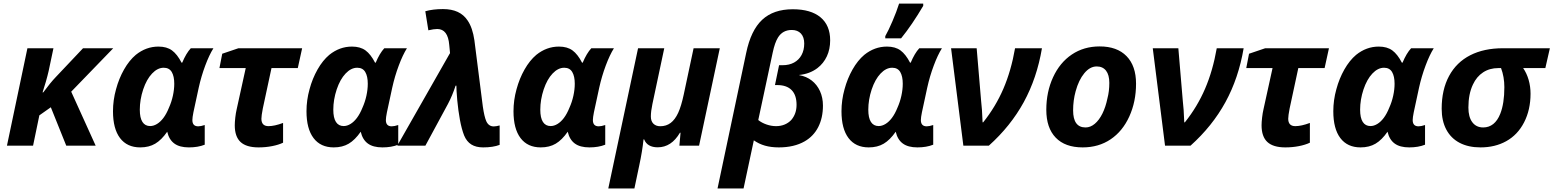

<svg xmlns="http://www.w3.org/2000/svg" viewBox="-20 -817 8714 1077"><path d="M133.8 -546.4H279.8L252.9 -418.9Q247.1 -393.1 237.3 -358.9Q227.5 -324.7 218.8 -298.8H222.7Q261.7 -352.1 293 -384.8L445.8 -546.4H615.2L379.4 -302.7L516.6 0H351.6L265.1 -215.3L200.7 -169.9L165.5 0H19Z M613.8 -192.9Q613.8 -255.4 630.9 -316.4Q647 -376.5 675.8 -427.2Q704.6 -478 741.7 -509.3Q799.3 -555.7 868.7 -555.7Q915.5 -555.7 944.8 -534.2Q974.1 -512.7 998.5 -465.3H1002Q1024.4 -518.6 1050.3 -546.4H1177.2Q1153.8 -509.3 1131.3 -449.2Q1108.9 -389.2 1094.7 -325.2L1064.9 -187Q1059.1 -157.7 1059.1 -143.6Q1059.1 -108.4 1091.8 -108.4Q1106.4 -108.4 1128.4 -115.7V-5.4Q1090.8 9.8 1039.6 9.8Q987.3 9.8 957.8 -12Q928.2 -33.7 918 -78.1Q885.7 -31.7 850.6 -11Q815.4 9.8 766.6 9.8Q692.9 9.8 653.3 -42.5Q613.8 -94.7 613.8 -192.9ZM896.5 -155.3Q914.1 -178.7 927.7 -212.9Q941.9 -244.1 949.7 -279.5Q957.5 -314.9 957.5 -347.2Q957.5 -389.2 943.4 -413.1Q929.2 -437 898.4 -437Q863.8 -437 833 -404.5Q802.2 -372.1 783.2 -315.4Q764.2 -257.8 764.2 -201.7Q764.2 -155.8 779.1 -132.8Q793.9 -109.9 822.3 -109.9Q841.3 -109.9 860.6 -121.6Q879.9 -133.3 896.5 -155.3Z M1296.9 -114.3Q1296.9 -131.8 1299.8 -157.5Q1302.7 -183.1 1307.6 -204.1L1358.4 -435.1H1210.9L1226.6 -515.6L1317.4 -546.4H1674.8L1650.4 -435.1H1502.9L1454.1 -208Q1446.3 -167.5 1446.3 -150.9Q1446.3 -109.4 1486.3 -109.4Q1519.5 -109.4 1567.9 -127.4V-16.6Q1542.5 -4.4 1506.1 2.7Q1469.7 9.8 1430.2 9.8Q1361.8 9.8 1329.3 -20.5Q1296.9 -50.8 1296.9 -114.3Z M1699.2 -192.9Q1699.2 -255.4 1716.3 -316.4Q1732.4 -376.5 1761.2 -427.2Q1790 -478 1827.1 -509.3Q1884.8 -555.7 1954.1 -555.7Q2001 -555.7 2030.3 -534.2Q2059.6 -512.7 2084 -465.3H2087.4Q2109.9 -518.6 2135.7 -546.4H2262.7Q2239.3 -509.3 2216.8 -449.2Q2194.3 -389.2 2180.2 -325.2L2150.4 -187Q2144.5 -157.7 2144.5 -143.6Q2144.5 -108.4 2177.2 -108.4Q2191.9 -108.4 2213.9 -115.7V-5.4Q2176.3 9.8 2125 9.8Q2072.8 9.8 2043.2 -12Q2013.7 -33.7 2003.4 -78.1Q1971.2 -31.7 1936 -11Q1900.9 9.8 1852.1 9.8Q1778.3 9.8 1738.8 -42.5Q1699.2 -94.7 1699.2 -192.9ZM1981.9 -155.3Q1999.5 -178.7 2013.2 -212.9Q2027.3 -244.1 2035.2 -279.5Q2043 -314.9 2043 -347.2Q2043 -389.2 2028.8 -413.1Q2014.6 -437 1983.9 -437Q1949.2 -437 1918.5 -404.5Q1887.7 -372.1 1868.7 -315.4Q1849.6 -257.8 1849.6 -201.7Q1849.6 -155.8 1864.5 -132.8Q1879.4 -109.9 1907.7 -109.9Q1926.8 -109.9 1946 -121.6Q1965.3 -133.3 1981.9 -155.3Z M2583.5 -57.1Q2569.3 -93.3 2559.8 -145.3Q2550.3 -197.3 2544.9 -254.9Q2539.6 -317.4 2540 -336.4H2535.6Q2517.1 -279.8 2492.7 -233.9L2366.2 0H2208.5L2500 -511.7L2504.4 -519L2500 -564.9Q2492.7 -654.3 2432.6 -654.3Q2413.6 -654.3 2382.8 -647L2365.7 -753.9Q2408.2 -766.1 2464.8 -766.1Q2513.2 -766.1 2547.4 -750.2Q2581.5 -734.4 2603 -702.1Q2630.9 -661.6 2641.1 -590.8L2688.5 -218.3Q2696.8 -162.1 2707.5 -137.7Q2720.7 -107.9 2749.5 -107.9Q2762.2 -107.9 2782.7 -113.3V-4.4Q2745.6 9.8 2689.9 9.8Q2649.9 9.8 2623.8 -6.6Q2597.7 -22.9 2583.5 -57.1Z M2860.4 -192.9Q2860.4 -255.4 2877.4 -316.4Q2893.6 -376.5 2922.4 -427.2Q2951.2 -478 2988.3 -509.3Q3045.9 -555.7 3115.2 -555.7Q3162.1 -555.7 3191.4 -534.2Q3220.7 -512.7 3245.1 -465.3H3248.5Q3271 -518.6 3296.9 -546.4H3423.8Q3400.4 -509.3 3377.9 -449.2Q3355.5 -389.2 3341.3 -325.2L3311.5 -187Q3305.7 -157.7 3305.7 -143.6Q3305.7 -108.4 3338.4 -108.4Q3353 -108.4 3375 -115.7V-5.4Q3337.4 9.8 3286.1 9.8Q3233.9 9.8 3204.3 -12Q3174.8 -33.7 3164.6 -78.1Q3132.3 -31.7 3097.2 -11Q3062 9.8 3013.2 9.8Q2939.5 9.8 2899.9 -42.5Q2860.4 -94.7 2860.4 -192.9ZM3143.1 -155.3Q3160.6 -178.7 3174.3 -212.9Q3188.5 -244.1 3196.3 -279.5Q3204.1 -314.9 3204.1 -347.2Q3204.1 -389.2 3189.9 -413.1Q3175.8 -437 3145 -437Q3110.4 -437 3079.6 -404.5Q3048.8 -372.1 3029.8 -315.4Q3010.7 -257.8 3010.7 -201.7Q3010.7 -155.8 3025.6 -132.8Q3040.5 -109.9 3068.8 -109.9Q3087.9 -109.9 3107.2 -121.6Q3126.5 -133.3 3143.1 -155.3Z M3559.1 -546.4H3706.1L3639.6 -233.4Q3630.9 -192.4 3630.9 -163.6Q3630.9 -137.2 3645.3 -123Q3659.7 -108.9 3683.6 -108.9Q3717.3 -108.9 3741.9 -127.4Q3766.6 -146 3784.2 -184.1Q3801.3 -221.2 3815.4 -287.1L3870.6 -546.4H4017.6L3901.4 0H3791L3797.4 -72.3H3793.9Q3746.1 9.3 3669.4 9.3Q3640.1 9.3 3620.8 -2Q3601.6 -13.2 3593.3 -35.2H3589.8Q3583 31.7 3565.9 110.4L3538.6 240.2H3392.1Z M4426.8 -765.1Q4528.3 -765.1 4582.5 -720Q4636.7 -674.8 4636.7 -590.8Q4636.7 -541 4618.2 -501.2Q4599.6 -461.4 4565.4 -435.1Q4522 -402.3 4462.9 -396.5V-395.5Q4502.9 -388.7 4533 -365.5Q4563 -342.3 4579.6 -305.9Q4596.2 -269.5 4596.2 -224.6Q4596.2 -155.8 4569.8 -104.2Q4543.5 -52.7 4493.2 -23.9Q4434.1 9.8 4348.6 9.8Q4305.2 9.8 4271 0Q4236.8 -9.8 4208.5 -29.8L4150.9 240.2H4004.9L4165.5 -519.5Q4191.9 -647 4255.4 -706.1Q4318.8 -765.1 4426.8 -765.1ZM4418.5 -144Q4448.2 -178.7 4448.2 -229Q4448.2 -283.7 4420.4 -311.8Q4392.6 -339.8 4339.8 -339.8H4327.1L4350.1 -451.2H4369.6Q4406.7 -451.2 4434.1 -466.1Q4461.4 -481 4476.3 -508.5Q4491.2 -536.1 4491.2 -572.8Q4491.2 -608.9 4472.7 -628.9Q4454.1 -648.9 4421.4 -648.9Q4370.6 -648.9 4344.2 -606.9Q4326.2 -578.1 4314.5 -522.5L4233.4 -143.6Q4252.9 -127.9 4279.8 -118.7Q4306.6 -109.4 4333.5 -109.4Q4359.4 -109.4 4381.1 -118.4Q4402.8 -127.4 4418.5 -144Z M4700.2 -192.9Q4700.2 -255.4 4717.3 -316.4Q4733.4 -376.5 4762.2 -427.2Q4791 -478 4828.1 -509.3Q4885.7 -555.7 4955.1 -555.7Q5002 -555.7 5031.2 -534.2Q5060.5 -512.7 5085 -465.3H5088.4Q5110.8 -518.6 5136.7 -546.4H5263.7Q5240.2 -509.3 5217.8 -449.2Q5195.3 -389.2 5181.2 -325.2L5151.4 -187Q5145.5 -157.7 5145.5 -143.6Q5145.5 -108.4 5178.2 -108.4Q5192.9 -108.4 5214.8 -115.7V-5.4Q5177.2 9.8 5126 9.8Q5073.7 9.8 5044.2 -12Q5014.6 -33.7 5004.4 -78.1Q4972.2 -31.7 4937 -11Q4901.9 9.8 4853 9.8Q4779.3 9.8 4739.7 -42.5Q4700.2 -94.7 4700.2 -192.9ZM4982.9 -155.3Q5000.5 -178.7 5014.2 -212.9Q5028.3 -244.1 5036.1 -279.5Q5043.9 -314.9 5043.9 -347.2Q5043.9 -389.2 5029.8 -413.1Q5015.6 -437 4984.9 -437Q4950.2 -437 4919.4 -404.5Q4888.7 -372.1 4869.6 -315.4Q4850.6 -257.8 4850.6 -201.7Q4850.6 -155.8 4865.5 -132.8Q4880.4 -109.9 4908.7 -109.9Q4927.7 -109.9 4947 -121.6Q4966.3 -133.3 4982.9 -155.3ZM5023.4 -796.9H5158.7V-784.2Q5095.7 -677.2 5034.7 -602.1H4945.8V-614.3Q4963.4 -645 4986.3 -698.5Q5009.3 -752 5023.4 -796.9Z M5314.9 -546.4H5458.5L5483.4 -251.5Q5488.8 -209.5 5491.7 -130.9H5495.1Q5564.9 -218.3 5608.4 -319.3Q5651.9 -420.4 5673.8 -546.4H5824.7Q5796.4 -378.9 5722.7 -244.1Q5648.9 -109.4 5526.9 0H5383.8Z M5849.1 -201.2Q5849.1 -301.3 5887 -383.5Q5924.8 -465.8 5992.2 -511.2Q6059.6 -556.6 6148.4 -556.6Q6246.1 -556.6 6299.3 -502Q6352.5 -447.3 6352.5 -347.7Q6352.5 -246.6 6314.7 -163.6Q6276.9 -80.6 6210 -35.6Q6142.6 9.8 6053.2 9.8Q5954.6 9.8 5901.9 -44.9Q5849.1 -99.6 5849.1 -201.2ZM6191.9 -264.6Q6202.6 -304.7 6202.6 -352.1Q6202.6 -397 6184.1 -420.7Q6165.5 -444.3 6131.8 -444.3Q6093.8 -444.3 6062.3 -406.2Q6030.8 -368.2 6013.7 -305.2Q5999.5 -253.9 5999.5 -197.8Q5999.5 -102.1 6069.3 -102.1Q6096.7 -102.1 6121.1 -122.6Q6145.5 -143.1 6163.8 -179.9Q6182.1 -216.8 6191.9 -264.6Z M6446.3 -546.4H6589.8L6614.7 -251.5Q6620.1 -209.5 6623 -130.9H6626.5Q6696.3 -218.3 6739.7 -319.3Q6783.2 -420.4 6805.2 -546.4H6956.1Q6927.7 -378.9 6854 -244.1Q6780.3 -109.4 6658.2 0H6515.1Z M7056.6 -114.3Q7056.6 -131.8 7059.6 -157.5Q7062.5 -183.1 7067.4 -204.1L7118.2 -435.1H6970.7L6986.3 -515.6L7077.1 -546.4H7434.6L7410.2 -435.1H7262.7L7213.9 -208Q7206.1 -167.5 7206.1 -150.9Q7206.1 -109.4 7246.1 -109.4Q7279.3 -109.4 7327.6 -127.4V-16.6Q7302.2 -4.4 7265.9 2.7Q7229.5 9.8 7189.9 9.8Q7121.6 9.8 7089.1 -20.5Q7056.6 -50.8 7056.6 -114.3Z M7459 -192.9Q7459 -255.4 7476.1 -316.4Q7492.2 -376.5 7521 -427.2Q7549.8 -478 7586.9 -509.3Q7644.5 -555.7 7713.9 -555.7Q7760.7 -555.7 7790 -534.2Q7819.3 -512.7 7843.8 -465.3H7847.2Q7869.6 -518.6 7895.5 -546.4H8022.5Q7999 -509.3 7976.6 -449.2Q7954.1 -389.2 7939.9 -325.2L7910.2 -187Q7904.3 -157.7 7904.3 -143.6Q7904.3 -108.4 7937 -108.4Q7951.7 -108.4 7973.6 -115.7V-5.4Q7936 9.8 7884.8 9.8Q7832.5 9.8 7803 -12Q7773.4 -33.7 7763.2 -78.1Q7731 -31.7 7695.8 -11Q7660.6 9.8 7611.8 9.8Q7538.1 9.8 7498.5 -42.5Q7459 -94.7 7459 -192.9ZM7741.7 -155.3Q7759.3 -178.7 7772.9 -212.9Q7787.1 -244.1 7794.9 -279.5Q7802.7 -314.9 7802.7 -347.2Q7802.7 -389.2 7788.6 -413.1Q7774.4 -437 7743.7 -437Q7709 -437 7678.2 -404.5Q7647.5 -372.1 7628.4 -315.4Q7609.4 -257.8 7609.4 -201.7Q7609.4 -155.8 7624.3 -132.8Q7639.2 -109.9 7667.5 -109.9Q7686.5 -109.9 7705.8 -121.6Q7725.1 -133.3 7741.7 -155.3Z M8066.9 -207Q8066.9 -314 8108.4 -390.9Q8149.9 -467.8 8227.5 -507.3Q8304.2 -546.4 8410.6 -546.4H8673.8L8648.4 -435.1H8523.9Q8543.9 -406.2 8554.7 -368.9Q8565.4 -331.5 8565.4 -291.5Q8565.4 -201.2 8529.3 -130.9Q8493.2 -60.5 8428.7 -24.9Q8366.2 9.8 8284.7 9.8Q8216.3 9.8 8167.5 -15.9Q8118.7 -41.5 8092.8 -90.3Q8066.9 -139.2 8066.9 -207ZM8395.5 -178.7Q8418.5 -236.3 8418.5 -328.1Q8418.5 -385.7 8399.9 -435.1H8384.8Q8335.9 -435.1 8299.3 -411.1Q8262.7 -387.2 8242.2 -342.8Q8216.8 -289.6 8216.8 -213.9Q8216.8 -160.6 8238.8 -131.3Q8260.7 -102.1 8299.8 -102.1Q8332 -102.1 8356.2 -121.3Q8380.4 -140.6 8395.5 -178.7Z"/></svg>

Font: Viking Open Sans
Style: Bold Italic
Weight: 700
Italic angle: -12°
Foundry: Ascender Corporation
Version: Version 2.000